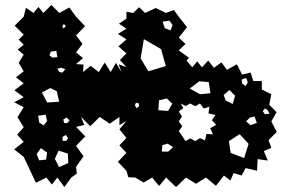

<svg xmlns="http://www.w3.org/2000/svg" viewBox="-20 -732 1157 770"><path d="M75 -103 37 -133 75 -163 49 -192 75 -222 50 -262 75 -302 37 -322 75 -342 38 -370 75 -398 44 -422 75 -446 55 -480 75 -513 51 -533 75 -553 55 -573 75 -593 39 -629 75 -665 84 -701 114 -680 134 -704 154 -680 186 -712 218 -680 258 -702 285 -665 321 -627 285 -590 311 -556 285 -522 313 -499 285 -475 315 -473 313 -443 344 -468 376 -443 400 -481 424 -443 445 -480 467 -443 456 -474 487 -463 461 -491 487 -518 455 -546 487 -574 453 -596 487 -617 457 -637 487 -657V-685L514 -680L538 -703L562 -680L604 -700L646 -680L677 -692L697 -665L730 -623L697 -581L724 -556L697 -530L738 -500L728 -489L751 -462L771 -486L790 -462L815 -489L838 -460L868 -482L890 -452L930 -474L951 -433L985 -441L996 -407H1030V-373L1068 -354L1060 -312L1089 -282L1068 -245L1090 -203L1057 -170L1068 -139L1038 -126L1054 -88L1013 -94L1011 -47L965 -58L949 -28L917 -38L904 -8L878 -28L846 13L806 -20L766 5L726 -20L686 18L646 -20L618 14L590 -20L556 0L522 -20L495 -21L487 -47L453 -83L487 -119L459 -149L487 -179L459 -213L487 -247L459 -230V-263L420 -236L380 -263L342 -226L305 -263L318 -231L285 -223L322 -185L285 -147L315 -105L285 -63L288 -36L266 -20L238 18L210 -20L188 8L166 -20L124 1ZM672 -632 659 -649 632 -645 641 -619 664 -610ZM243 -632 234 -634 230 -627 233 -618 241 -623ZM626 -535 557 -575 544 -498 575 -446 645 -467ZM206 -528 184 -525 178 -510 190 -501 210 -503ZM226 -460 210 -457 218 -443 231 -441 242 -455ZM967 -419 949 -413 951 -397 965 -387 974 -402ZM817 -403 779 -406 741 -377 782 -354 824 -358ZM208 -366 182 -379 148 -361 169 -321 217 -324ZM923 -348 900 -371 877 -351 885 -329 913 -315ZM649 -337 618 -330 615 -290 654 -287 671 -316ZM536 -318 525 -320 521 -309 528 -298 538 -307ZM724 -166 743 -177 763 -166 782 -178 802 -169 808 -195 834 -193 823 -218 847 -231 830 -250 844 -271 816 -277 820 -304 797 -297 782 -317 763 -306 743 -317 724 -307 705 -317 715 -298 697 -285 710 -265 697 -245 711 -226 697 -206 711 -186ZM1053 -291 1042 -297 1034 -286 1042 -274 1061 -276ZM163 -272 133 -268 137 -241 155 -229 169 -247ZM1001 -265 981 -260 967 -245 985 -230 1010 -239ZM247 -261 234 -253 237 -239 249 -238 259 -249ZM941 -194 898 -166 905 -119 959 -98 977 -155ZM253 -178 244 -191 231 -183V-167H246ZM674 -142 652 -156 631 -150 629 -124H655ZM169 -120 144 -138 127 -114 137 -89 165 -92ZM252 -116 215 -128 200 -95 217 -62 254 -78Z"/></svg>

Font: Rubik Gemstones
Style: Regular
Weight: 400
Designer: Hubert and Fischer, NaN
Foundry: Hubert and Fischer, NaN
Version: Version 2.200